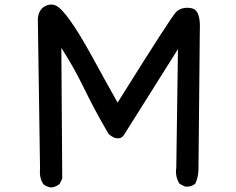

<svg xmlns="http://www.w3.org/2000/svg" viewBox="-20 -784 1040 845"><path d="M204.1 41Q185.5 38.6 171.4 26.9L170.4 25.9L169.4 24.4Q152.3 -3.4 156.2 -41.5L146.5 -703.1V-703.6V-704.1Q147.5 -712.4 149.7 -720Q151.9 -727.5 155.3 -733.9Q158.7 -740.2 163.6 -745.6Q168.5 -751 174.8 -754.9Q183.1 -759.8 191.7 -762.2Q200.2 -764.6 209 -763.9Q217.8 -763.2 226.1 -759.3Q249.5 -749 290 -691.9Q300.3 -677.7 311.3 -660.6Q322.3 -643.6 334.5 -623.5Q346.7 -603.5 359.9 -580.3Q373 -557.1 387.7 -530.8Q440.9 -432.6 497.6 -332.5Q620.1 -528.3 681.6 -623.5Q743.2 -718.8 754.4 -730.5Q777.8 -754.4 819.3 -748.5Q843.3 -745.1 852.5 -719.7Q861.8 -694.3 859.4 -651.9Q853.5 -74.2 853.5 -42Q853.5 -7.8 840.8 21.5L840.3 23.4L838.4 24.9Q821.8 39.6 795.9 37.1H793.9L792.5 36.1L772.9 26.4L770.5 24.9L769 22.9Q750 -7.3 755.9 -47.9L763.2 -567.9L528.8 -195.3Q526.4 -190.9 523.9 -187.5Q516.1 -177.7 505.1 -175.8Q494.1 -173.8 482.9 -178.2Q471.7 -182.6 459.5 -192.9L458.5 -193.8L457.5 -195.3Q398.4 -295.4 347.7 -399.9Q304.2 -489.3 250 -573.2L253.9 0V2.4L252.9 4.4L243.2 23.9L242.2 25.9L240.2 27.3Q232.4 33.2 223.9 36.6Q215.3 40 206.1 41H205.1Z"/></svg>

Font: NaikaiFont
Style: Bold
Weight: 700
Version: Version 1.89